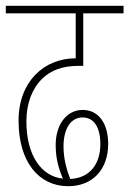

<svg xmlns="http://www.w3.org/2000/svg" viewBox="-20 -642 446 662"><path d="M215 0C299 0 353 -57 353 -146C353 -212 323 -263 265 -263C208 -263 172 -210 172 -143C172 -100 180 -65 197 -26C123 -34 71 -105 71 -224C71 -286 91 -337 126 -371C155 -399 194 -415 252 -415H267V-596H406V-622H0V-596H241V-441C133 -441 44 -362 44 -226C44 -82 115 0 215 0ZM199 -137C199 -197 223 -237 265 -237C304 -237 326 -203 326 -145C326 -78 291 -28 222 -25C211 -54 199 -92 199 -137Z"/></svg>

Font: Noto Sans ExtraCondensed Thin
Style: Italic
Weight: 100
Width: 2
Italic angle: -12°
Designer: Monotype Design Team
Foundry: Monotype Imaging Inc.
Version: Version 2.013